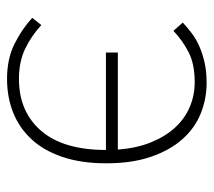

<svg xmlns="http://www.w3.org/2000/svg" viewBox="-50 -530 593 532"><g transform="rotate(90 246.0 -263.5)"><path d="M42 -474 65 -448Q91 -473 124 -490Q157 -507 207 -507Q244 -507 276.5 -493Q309 -479 333.5 -452Q358 -425 374 -385.5Q390 -346 394 -294H125V-261H395Q395 -143 342 -81.5Q289 -20 198 -20Q150 -20 114 -37.5Q78 -55 49 -82L29 -57Q60 -28 101.5 -7.5Q143 13 198 13Q249 13 291.5 -4Q334 -21 365.5 -55Q397 -89 414.5 -141Q432 -193 432 -262Q432 -333 414 -385.5Q396 -438 365.5 -472.5Q335 -507 294.5 -523.5Q254 -540 209 -540Q176 -540 151 -534Q126 -528 106 -519Q86 -510 70.5 -498Q55 -486 42 -474Z"/></g></svg>

Font: Spoqa Han Sans Neo Thin
Style: Regular
Weight: 100
Designer: [Spoqa Han Sans Neo] Dong-huui Kim  Younghwa Kang  Yujin Lee  [Noto Sans] Ryoko NISHIZUKA  (kana & ideographs); Paul D. 
Foundry: Spoqa (http://www.spoqa-han-sans.com)
Version: Version 1.100;hotconv 1.0.109;makeotfexe 2.5.65596